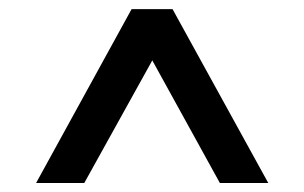

<svg xmlns="http://www.w3.org/2000/svg" viewBox="-20 -696 675 426"><path d="M467.8 -290 317.9 -562 167 -290H60.1L272 -675.8H362.8L575.2 -290Z"/></svg>

Font: Clear Sans
Style: Bold
Weight: 700
Foundry: Intel Corporation
Version: Version 1.00